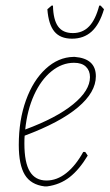

<svg xmlns="http://www.w3.org/2000/svg" viewBox="-20 -660 394 685"><path d="M284 -118 293 -105Q263 -55 228.5 -28Q194 -1 148 5H139Q90 -1 68.5 -36.5Q47 -72 47 -143Q47 -231 72.5 -302Q98 -373 143 -414.5Q188 -456 242 -457H247Q322 -451 322 -388Q322 -331 258 -277Q194 -223 68 -176Q67 -167 67 -148Q67 -80 86.5 -48Q106 -16 146 -16Q183 -16 216.5 -42.5Q250 -69 277 -118ZM70 -198Q181 -239 241 -288Q301 -337 301 -385Q301 -408 286.5 -422Q272 -436 244 -436Q201 -436 163.5 -405.5Q126 -375 101.5 -321Q77 -267 70 -198ZM351 -627Q335 -573 307 -547.5Q279 -522 237 -522Q195 -522 174 -547.5Q153 -573 149 -627L164 -640H169Q170 -590 187 -566Q204 -542 240 -542Q275 -542 298 -566Q321 -590 334 -640H339Z"/></svg>

Font: Luna Sans Thin
Style: Italic
Weight: 250
Italic angle: -7°
Designer: Juan Pablo del Peral
Foundry: Huerta Tipografica
Version: Version 2.001; ttfautohint (v1.5)